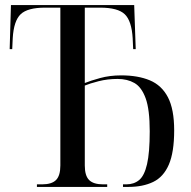

<svg xmlns="http://www.w3.org/2000/svg" viewBox="-20 -734 750 754"><path d="M125 0V-10H145Q183 -10 200 -27Q217 -44 217 -84V-704H157Q88 -704 61 -678Q34 -652 30 -584L28 -541H18L23 -714H507L513 -541H503L501 -584Q497 -652 470 -678Q443 -704 373 -704H313V-408Q335 -417 373 -427.5Q411 -438 456 -438Q522 -438 568.5 -418.5Q615 -399 639.5 -352Q664 -305 664 -222Q664 -136 643 -87.5Q622 -39 581.5 -19.5Q541 0 485 0H463V-10H476Q506 -10 526.5 -27Q547 -44 557.5 -89.5Q568 -135 568 -218Q568 -304 552 -348Q536 -392 508 -408Q480 -424 442 -424Q402 -424 367 -415Q332 -406 313 -398V-84Q313 -44 330 -27Q347 -10 385 -10H401V0Z"/></svg>

Font: Noto Serif Display SemiCondensed
Style: Regular
Weight: 400
Width: 4
Designer: Monotype Design Team
Foundry: Monotype Imaging Inc.
Version: Version 2.009